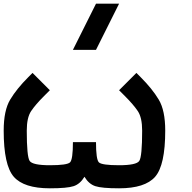

<svg xmlns="http://www.w3.org/2000/svg" viewBox="-20 -1020 1040 1040"><path d="M750 -312.5Q750 -382.8 726.6 -418Q703.1 -453.1 656.2 -500Q632.8 -523.4 625 -531.2L718.8 -625Q726.6 -617.2 742.2 -601.6Q804.7 -539.1 839.8 -480.5Q875 -421.9 875 -312.5Q875 -125 820.3 -62.5Q765.6 0 625 0Q531.2 0 496.1 -11.7Q460.9 -23.4 437.5 -62.5Q414.1 -23.4 378.9 -11.7Q343.8 0 250 0Q109.4 0 54.7 -62.5Q0 -125 0 -312.5Q0 -421.9 35.2 -480.5Q70.3 -539.1 132.8 -601.6Q148.4 -617.2 156.2 -625L250 -531.2Q242.2 -523.4 218.8 -500Q171.9 -453.1 148.4 -418Q125 -382.8 125 -312.5Q125 -171.9 140.6 -148.4Q156.2 -125 250 -125Q343.8 -125 359.4 -140.6Q375 -156.2 375 -250H500Q500 -156.2 515.6 -140.6Q531.2 -125 625 -125Q718.8 -125 734.4 -148.4Q750 -171.9 750 -312.5ZM500 -750H375L500 -1000H625Z"/></svg>

Font: CraftyPE
Style: Regular
Weight: 400
Designer: Erek Butcher
Foundry: Haunted Coop
Version: Version 0.018;April 4, 2024;FontCreator 15.0.0.2962 64-bit